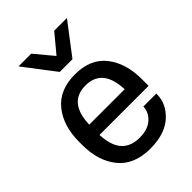

<svg xmlns="http://www.w3.org/2000/svg" viewBox="-228 -886 1004 1004"><g transform="rotate(-45 274.0 -384.0)"><path d="M191 -780 276 -678 361 -780H455L323 -607H229L97 -780ZM143 -227Q149 -68 282 -68Q343 -68 376.5 -99Q410 -130 410 -170H506V-166Q506 -94 447 -41Q388 12 281 12Q162 12 102 -61.5Q42 -135 42 -253V-277Q42 -395 101.5 -468.5Q161 -542 276 -542Q390 -542 448 -468.5Q506 -395 506 -277V-227ZM143 -303H405Q399 -462 274 -462Q148 -462 143 -303Z"/></g></svg>

Font: Coupeur_Texte
Style: Regular
Weight: 400
Designer: Léa Rolland
Version: Version 1.000;PS 001.000;hotconv 1.0.88;makeotf.lib2.5.64775